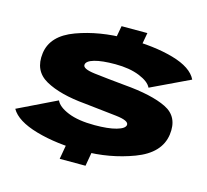

<svg xmlns="http://www.w3.org/2000/svg" viewBox="-104 -817 1035 959"><g transform="rotate(15 414.0 -338.0)"><path d="M392 -598.5 525.5 -597.5 543.5 -697.5H410ZM283 22.5H416.5L433 -72.5H299.5ZM384.5 -45Q522.5 -45 646 -91.5Q769.5 -138 783 -237Q795.5 -331 720 -368.2Q644.5 -405.5 499.5 -417.5Q406 -426.5 342 -434.2Q278 -442 281 -464Q283 -483.5 322 -494.8Q361 -506 429.5 -506Q503.5 -506 554.8 -485.2Q606 -464.5 619.5 -435.5L820 -531Q793 -587.5 693.2 -616Q593.5 -644.5 452 -644.5Q310.5 -644.5 193.8 -601.8Q77 -559 64.5 -465.5Q52 -372 127.2 -330Q202.5 -288 334 -276.5Q432.5 -266 499.8 -258.2Q567 -250.5 564 -227.5Q561 -208.5 519.2 -196.8Q477.5 -185 407.5 -185Q322.5 -185 270 -206.5Q217.5 -228 204 -258.5L4 -161.5Q35.5 -106 141.5 -75.5Q247.5 -45 384.5 -45Z"/></g></svg>

Font: Anybody Expanded ExtraBold
Style: Italic
Weight: 800
Width: 7
Italic angle: -10°
Version: Version 1.113;gftools[0.9.25]